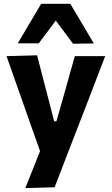

<svg xmlns="http://www.w3.org/2000/svg" viewBox="-20 -795 589 1012"><path d="M113.5 196.5Q132.5 149 152.2 99.2Q172 49.5 191 1.5Q174 -46 157 -94.5Q140 -143 123.5 -189.5L92 -279.5Q73 -333 53 -389.2Q33 -445.5 14.5 -499L175.5 -503.5Q189.5 -449 203 -397.2Q216.5 -345.5 230.5 -291L265.5 -156H277.5L316 -291Q330.5 -343.5 345 -395Q359.5 -446.5 374.5 -499H534.5Q519 -459 504.5 -421.5Q490 -384 472.8 -338.8Q455.5 -293.5 431.5 -231L377 -91Q340.5 4.5 314.5 71.2Q288.5 138 268 192ZM365 -564.5Q342.5 -595 319.8 -625.2Q297 -655.5 274 -686.5Q251.5 -656 229 -626.2Q206.5 -596.5 184 -566.5H73.5Q104 -618 135 -670.2Q166 -722.5 197 -775H350.5Q382 -722.5 412.8 -670.2Q443.5 -618 474.5 -566Z"/></svg>

Font: Commissioner
Style: Bold
Weight: 700
Designer: Kostas Bartsokas
Foundry: Kostas Bartsokas
Version: Version 1.000; ttfautohint (v1.8.3)